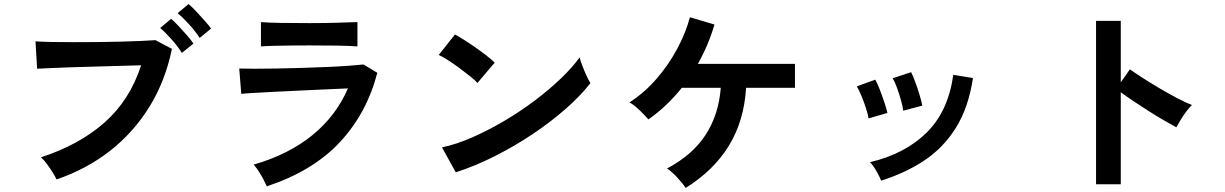

<svg xmlns="http://www.w3.org/2000/svg" viewBox="-20 -878 6040 947"><path d="M259 7Q253 -6 240 -27Q227 -48 211.5 -69Q196 -90 182 -102Q372 -164 496.5 -274.5Q621 -385 676 -556Q629 -555 569.5 -553Q510 -551 447 -549.5Q384 -548 326.5 -546Q269 -544 226 -542Q183 -540 163 -539L155 -674Q184 -672 231.5 -671Q279 -670 336 -670Q393 -670 454 -670.5Q515 -671 571.5 -672.5Q628 -674 674 -676Q720 -678 747 -680L828 -637Q795 -477 716.5 -350.5Q638 -224 522 -133.5Q406 -43 259 7ZM877 -617Q858 -648 826.5 -683.5Q795 -719 770 -740L824 -785Q839 -773 860.5 -750Q882 -727 902.5 -703.5Q923 -680 934 -663ZM965 -691Q945 -722 913.5 -757Q882 -792 856 -813L910 -858Q925 -846 946.5 -823Q968 -800 989 -776.5Q1010 -753 1021 -737Z M1296 41Q1290 27 1279.5 7Q1269 -13 1256 -33Q1243 -53 1231 -66Q1404 -116 1521 -211.5Q1638 -307 1696 -442Q1646 -440 1582.5 -437Q1519 -434 1453.5 -431Q1388 -428 1329.5 -425Q1271 -422 1228.5 -419.5Q1186 -417 1170 -415L1160 -540Q1186 -539 1234 -539Q1282 -539 1342 -540Q1402 -541 1466 -543Q1530 -545 1590.5 -547.5Q1651 -550 1699 -553.5Q1747 -557 1773 -560L1841 -519Q1789 -319 1656 -176.5Q1523 -34 1296 41ZM1267 -649V-769Q1305 -766 1366 -765Q1427 -764 1507 -764Q1584 -764 1645 -766Q1706 -768 1743 -769V-649Q1705 -652 1647.5 -653Q1590 -654 1507 -654Q1462 -654 1415.5 -653.5Q1369 -653 1329.5 -652Q1290 -651 1267 -649Z M2228 -28 2160 -151Q2231 -166 2309.5 -200.5Q2388 -235 2467 -281.5Q2546 -328 2617 -381.5Q2688 -435 2745.5 -490Q2803 -545 2839 -595Q2843 -578 2852.5 -553Q2862 -528 2873 -504.5Q2884 -481 2892 -468Q2843 -405 2769.5 -340.5Q2696 -276 2607 -216.5Q2518 -157 2421 -108Q2324 -59 2228 -28ZM2335 -469Q2322 -483 2298.5 -502Q2275 -521 2246.5 -542Q2218 -563 2191 -580.5Q2164 -598 2144 -607L2224 -708Q2244 -697 2271 -680Q2298 -663 2326.5 -643Q2355 -623 2380 -603.5Q2405 -584 2420 -569Z M3362 49Q3347 26 3320 -3Q3293 -32 3270 -47Q3395 -113 3460 -212.5Q3525 -312 3535 -445H3343Q3306 -399 3265 -360Q3224 -321 3178 -289Q3162 -308 3135 -334Q3108 -360 3085 -373Q3159 -421 3218 -489Q3277 -557 3319.5 -636Q3362 -715 3383 -793L3504 -757Q3489 -706 3468.5 -657.5Q3448 -609 3422 -563H3901V-445H3660Q3650 -282 3575.5 -160Q3501 -38 3362 49Z M4326 13Q4318 -8 4302 -35.5Q4286 -63 4271 -78Q4444 -119 4550.5 -224Q4657 -329 4682 -509L4779 -493Q4757 -348 4695.5 -249Q4634 -150 4540.5 -87.5Q4447 -25 4326 13ZM4264 -294Q4261 -314 4251 -345Q4241 -376 4228.5 -406Q4216 -436 4206 -452L4297 -485Q4307 -468 4319 -437Q4331 -406 4341.5 -374.5Q4352 -343 4357 -321ZM4435 -332Q4433 -352 4424 -383.5Q4415 -415 4404 -445.5Q4393 -476 4383 -492L4474 -522Q4483 -504 4494.5 -473Q4506 -442 4515.5 -410.5Q4525 -379 4529 -357Z M5386 31V-775H5508V-472L5553 -536Q5577 -519 5616.5 -493.5Q5656 -468 5701 -441.5Q5746 -415 5788 -393Q5830 -371 5859 -360Q5847 -349 5831.5 -328.5Q5816 -308 5803 -286.5Q5790 -265 5782 -250Q5758 -263 5722.5 -283.5Q5687 -304 5647.5 -329Q5608 -354 5571.5 -378.5Q5535 -403 5508 -423V31Z"/></svg>

Font: Zen Kaku Gothic New
Style: Bold
Weight: 700
Designer: Yoshimichi Ohira
Foundry: Positype
Version: Version 1.002